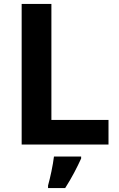

<svg xmlns="http://www.w3.org/2000/svg" viewBox="-20 -734 605 975"><path d="M90 0H531V-125H241V-714H90ZM392 71V61H254C249 104 235 169 224 208V221H311C345 168 372 115 392 71Z"/></svg>

Font: Noto Sans Gujarati
Style: Bold
Weight: 700
Designer: Jelle Bosma - Monotype Design Team, Universal Thirst
Foundry: Monotype Imaging Inc.
Version: Version 2.106